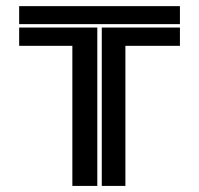

<svg xmlns="http://www.w3.org/2000/svg" viewBox="-20 -611 654 631"><path d="M571.3 -590.8V-531.7H43V-590.8ZM43 -460.4V-520.5H299.8V0H217.8V-460.4ZM571.3 -520.5V-460.4H392.1V0H314.5V-520.5Z"/></svg>

Font: Ebtekar Inline 2
Style: Inline-2
Weight: 500
Designer: Arman Khorramak
Foundry: Arman Khorramak
Version: Version 2.000